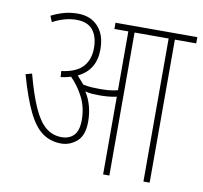

<svg xmlns="http://www.w3.org/2000/svg" viewBox="-73 -710 835 788"><g transform="rotate(10 344.5 -316.0)"><path d="M308 -203Q308 -145 279 -120Q250 -95 214 -95Q170 -95 136.5 -118.5Q103 -142 75.5 -198Q48 -254 21 -350L47 -357Q70 -271 93.5 -219Q117 -167 145.5 -144Q174 -121 211 -121Q243 -121 262 -140.5Q281 -160 281 -205Q281 -257 259.5 -299Q238 -341 207 -372Q188 -366 165 -363L163 -388Q225 -396 252 -426Q279 -456 279 -504Q279 -552 257 -579Q235 -606 188 -606Q141 -606 90 -579L80 -604Q108 -618 134.5 -625Q161 -632 190 -632Q243 -632 274.5 -598Q306 -564 306 -503Q306 -417 233 -382Q240 -374 247.5 -365.5Q255 -357 262 -349Q279 -345 297.5 -344Q316 -343 331 -343Q351 -343 369.5 -344.5Q388 -346 406 -351V-596H348V-622H689V-596H600V0H574V-596H432V0H406V-324Q389 -320 370.5 -318.5Q352 -317 336 -317Q320 -317 304 -318Q288 -319 275 -323Q292 -296 300 -265.5Q308 -235 308 -203Z"/></g></svg>

Font: Noto Sans ExtraCondensed Thin
Style: Regular
Weight: 100
Width: 2
Designer: Monotype Design Team
Foundry: Monotype Imaging Inc.
Version: Version 2.013; ttfautohint (v1.8.4.7-5d5b)